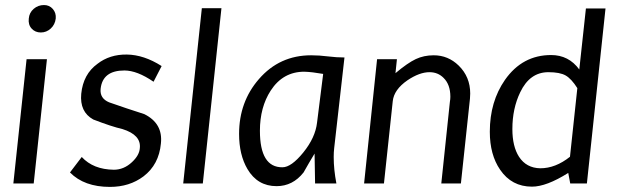

<svg xmlns="http://www.w3.org/2000/svg" viewBox="-20 -731 2457 765"><path d="M142.6 -601.6Q120.1 -601.6 106 -617.2Q91.8 -632.8 94.7 -657.2Q96.7 -680.7 114.3 -695.8Q131.8 -710.9 155.3 -710.9Q176.8 -710.9 190.4 -695.3Q204.1 -679.7 202.1 -657.2Q199.2 -632.8 182.1 -617.2Q165 -601.6 142.6 -601.6ZM33.2 0 85.9 -495.1H167L114.3 0Z M418 13.7Q315.4 13.7 258.8 -43.9L305.7 -105.5Q351.6 -55.7 433.6 -54.7Q473.6 -54.7 505.9 -85Q535.2 -112.3 537.1 -140.6Q543 -193.4 467.8 -216.8Q424.8 -226.6 351.6 -254.9Q296.9 -285.2 303.7 -357.4Q311.5 -435.5 368.2 -476.6Q417 -514.6 485.4 -513.7Q553.7 -512.7 624 -467.8L591.8 -405.3Q526.4 -450.2 475.6 -450.2Q388.7 -450.2 380.9 -377Q377 -338.9 415 -323.2Q484.4 -298.8 554.7 -276.4Q629.9 -239.3 621.1 -159.2Q613.3 -75.2 551.8 -28.3Q496.1 13.7 418 13.7Z M788.1 0H710L784.2 -698.2H862.3Z M1267.6 -436.5Q1223.6 -444.3 1192.4 -445.3Q1107.4 -445.3 1058.6 -370.1Q1015.6 -303.7 1015.6 -210Q1015.6 -63.5 1105.5 -64.5Q1140.6 -64.5 1188.5 -123.5Q1236.3 -182.6 1243.2 -242.2ZM1352.5 -502 1311.5 -140.6Q1309.6 -125 1309.6 -105.5Q1309.6 -55.7 1320.3 0H1235.4L1233.4 -119.1Q1210.9 -82 1189.5 -43.9Q1146.5 10.7 1082 10.7Q1005.9 10.7 965.8 -57.6Q932.6 -114.3 932.6 -197.3Q932.6 -325.2 1011.7 -416Q1093.8 -510.7 1219.7 -510.7Q1252 -510.7 1286.6 -506.3Q1321.3 -502 1352.5 -502Z M1738.3 0 1772.5 -325.2Q1774.4 -335.9 1774.4 -345.7Q1774.4 -394.5 1747.1 -420.9Q1724.6 -443.4 1691.4 -443.4Q1651.4 -443.4 1603.5 -411.1Q1549.8 -374 1544.9 -328.1L1509.8 0H1430.7L1482.4 -495.1H1561.5L1555.7 -439.5Q1604.5 -480.5 1636.7 -495.6Q1668.9 -510.7 1708 -510.7Q1765.6 -510.7 1807.6 -469.7Q1853.5 -424.8 1853.5 -358.4Q1853.5 -348.6 1852.5 -337.9L1816.4 0Z M2318.4 0H2252L2244.1 -42Q2157.2 12.7 2099.6 12.7Q2018.6 12.7 1972.7 -54.7Q1931.6 -114.3 1931.6 -206.1Q1931.6 -326.2 1992.2 -413.1Q2061.5 -511.7 2175.8 -511.7Q2246.1 -511.7 2288.1 -454.1L2314.5 -697.3H2392.6ZM2280.3 -379.9Q2256.8 -417 2233.9 -430.2Q2210.9 -443.4 2165 -443.4Q2090.8 -443.4 2052.7 -363.3Q2021.5 -298.8 2021.5 -216.8Q2021.5 -147.5 2047.9 -106.4Q2077.1 -61.5 2132.8 -60.5Q2193.4 -60.5 2251 -106.4Z"/></svg>

Font: Puritan
Style: Italic
Weight: 400
Version: 2.0a